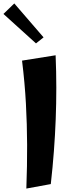

<svg xmlns="http://www.w3.org/2000/svg" viewBox="-57 -1082 418 1115"><path d="M96 13Q101 -121 100.5 -241Q100 -361 93.5 -480.5Q87 -600 71 -730L266 -761Q270 -665 270 -572.5Q270 -480 266.5 -389Q263 -298 256 -204.5Q249 -111 238 -13ZM152 -830 -37 -1001 26 -1062 196 -865Z"/></svg>

Font: Marhey Light Medium
Style: Regular
Weight: 500
Version: Version 1.000